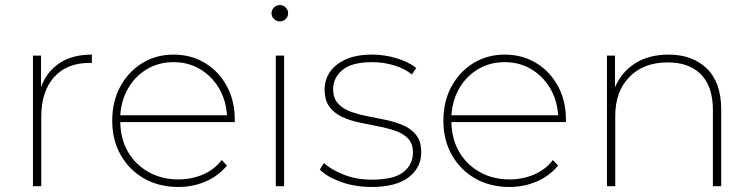

<svg xmlns="http://www.w3.org/2000/svg" viewBox="-20 -740 2991 763"><path d="M111 0V-519H143V-394Q166 -456 217 -489.5Q268 -523 345 -523V-490Q338 -490 336 -490Q245 -490 194.5 -433Q144 -376 144 -276V0Z M689 3Q612 3 553 -30.5Q494 -64 460 -123.5Q426 -183 426 -260Q426 -337 458 -396Q490 -455 545 -489Q600 -523 670 -523Q739 -523 794 -490Q849 -457 881 -398.5Q913 -340 913 -264Q913 -261 913 -255H458Q459 -187 489 -136Q519 -85 571 -56Q623 -27 689 -27Q740 -27 785.5 -46Q831 -65 861 -104L882 -82Q847 -40 796.5 -18.5Q746 3 689 3ZM458 -282H882Q878 -343 849.5 -390.5Q821 -438 774.5 -465.5Q728 -493 670 -493Q611 -493 564.5 -465.5Q518 -438 490 -390.5Q462 -343 458 -282Z M1076 0V-519H1109V0ZM1092 -655Q1079 -655 1069 -664.5Q1059 -674 1059 -687Q1059 -701 1069 -710.5Q1079 -720 1092 -720Q1105 -720 1115 -710.5Q1125 -701 1125 -688Q1125 -674 1115.5 -664.5Q1106 -655 1092 -655Z M1456 3Q1392 3 1336.5 -16.5Q1281 -36 1251 -66L1267 -92Q1296 -66 1346 -46Q1396 -26 1457 -26Q1545 -26 1583 -56Q1621 -86 1621 -134Q1621 -169 1602 -189Q1583 -209 1551.5 -220Q1520 -231 1483 -238Q1446 -245 1408.5 -253Q1371 -261 1339.5 -275.5Q1308 -290 1289 -316Q1270 -342 1270 -385Q1270 -422 1290.5 -453Q1311 -484 1353 -503.5Q1395 -523 1460 -523Q1508 -523 1556 -508.5Q1604 -494 1634 -470L1617 -444Q1586 -469 1544 -481Q1502 -493 1459 -493Q1378 -493 1341 -462Q1304 -431 1304 -386Q1304 -350 1323 -329Q1342 -308 1373 -296.5Q1404 -285 1441.5 -278Q1479 -271 1516 -263Q1553 -255 1584.5 -241Q1616 -227 1635 -202Q1654 -177 1654 -134Q1654 -74 1604 -35.5Q1554 3 1456 3Z M2005 3Q1928 3 1869 -30.5Q1810 -64 1776 -123.5Q1742 -183 1742 -260Q1742 -337 1774 -396Q1806 -455 1861 -489Q1916 -523 1986 -523Q2055 -523 2110 -490Q2165 -457 2197 -398.5Q2229 -340 2229 -264Q2229 -261 2229 -255H1774Q1775 -187 1805 -136Q1835 -85 1887 -56Q1939 -27 2005 -27Q2056 -27 2101.5 -46Q2147 -65 2177 -104L2198 -82Q2163 -40 2112.5 -18.5Q2062 3 2005 3ZM1774 -282H2198Q2194 -343 2165.5 -390.5Q2137 -438 2090.5 -465.5Q2044 -493 1986 -493Q1927 -493 1880.5 -465.5Q1834 -438 1806 -390.5Q1778 -343 1774 -282Z M2392 0V-519H2424V-393Q2449 -453 2503.5 -488Q2558 -523 2637 -523Q2732 -523 2789 -467.5Q2846 -412 2846 -305V0H2813V-303Q2813 -396 2766 -444Q2719 -492 2634 -492Q2537 -492 2481 -434Q2425 -376 2425 -280V0Z"/></svg>

Font: Montserrat ExtraLight
Style: Regular
Weight: 200
Designer: Julieta Ulanovsky
Foundry: Julieta Ulanovsky
Version: Version 9.000; ttfautohint (v1.8.4.7-5d5b)